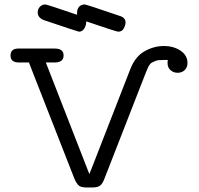

<svg xmlns="http://www.w3.org/2000/svg" viewBox="-20 -827 886 855"><path d="M62 -610.8H224.1Q263.2 -610.8 263.2 -579.8Q263.2 -548.8 223.1 -548.8H184.1L377.9 -51.8Q380.9 -59.6 387.5 -75.7Q394 -91.8 397 -100.1L561 -521Q583 -576.2 624.5 -599.1Q666 -622.1 709 -622.1Q753.9 -622.1 784.4 -601.1Q814.9 -580.1 814.9 -546.9Q814.9 -526.9 802.5 -514.9Q790 -502.9 771 -502.9Q752.9 -502.9 739.5 -514.4Q726.1 -525.9 726.1 -546.9Q726.1 -555.7 727.1 -560.1H711.9Q697.8 -560.1 686.8 -559.1Q675.8 -558.1 668.5 -554Q661.1 -549.8 656 -547.9Q650.9 -545.9 646.5 -539.1Q642.1 -532.2 640.6 -529.5Q639.2 -526.9 635 -516.8Q630.9 -506.8 629.9 -504.9L445.8 -33.2Q437 -9.3 426 -0.7Q415 7.8 392.1 7.8H363.8Q339.8 7.8 329.8 -1.7Q319.8 -11.2 311 -32.2L121.1 -517.1L108.9 -548.8H64Q26.9 -548.8 26.9 -579.8Q26.9 -610.8 62 -610.8ZM147.9 -772Q147.9 -786.1 157.5 -796.6Q167 -807.1 182.1 -807.1Q189 -807.1 323.2 -761.2V-770Q323.2 -787.1 332.5 -797.1Q341.8 -807.1 356.9 -807.1Q364.7 -807.1 511.2 -756.8Q539.1 -749 539.1 -727.1Q539.1 -715.8 531.5 -700.9Q523.9 -686 506.8 -686H505.9Q499 -686 363.8 -731.9Q364.7 -715.8 356 -700.9Q347.2 -686 332 -686H331.1Q328.1 -686 180.2 -735.8Q147.9 -746.1 147.9 -772Z"/></svg>

Font: CMU Typewriter Text Variable Width
Style: Medium
Weight: 500
Version: Version 0.7.0